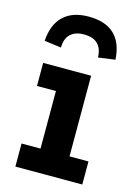

<svg xmlns="http://www.w3.org/2000/svg" viewBox="-108 -752 576 812"><g transform="rotate(15 180.0 -346.5)"><path d="M42 -454H252V-101H335V0H42V-101H125V-353H42ZM178 -693Q325 -693 334 -546L260 -536Q258 -615 178 -615Q140 -615 119 -595Q98 -575 98 -536L24 -546Q29 -619 68.5 -656Q108 -693 178 -693Z"/></g></svg>

Font: Podkova ExtraBold
Style: Regular
Weight: 800
Designer: Ilya Yudin
Foundry: Cyreal (www.cyreal.org)
Version: Version 2.103